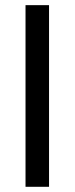

<svg xmlns="http://www.w3.org/2000/svg" viewBox="-20 -718 287 738"><path d="M168.5 -698.2V0H78.1V-698.2Z"/></svg>

Font: Sansation
Style: Regular
Weight: 400
Designer: Bernd Montag
Version: Version 1.301